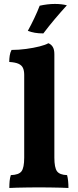

<svg xmlns="http://www.w3.org/2000/svg" viewBox="-20 -932 386 955"><path d="M26.4 3Q26.4 -16 28 -32.3Q29.6 -48.6 33.8 -61Q73.8 -62.2 87.1 -80.1Q100.4 -98 100.4 -148V-559.4Q100.4 -580 94.4 -593.6Q88.4 -607.2 72.4 -614.6Q56.4 -622 26 -623.8Q26 -639.6 28.3 -655.2Q30.6 -670.8 37.4 -683.6Q72.8 -683.6 109.9 -688.6Q147 -693.6 176.6 -701.1Q206.2 -708.6 220.6 -717Q234.4 -711.6 242.4 -698.7Q250.4 -685.8 250.4 -662.6V-148Q250.4 -98 263.6 -80.1Q276.8 -62.2 313.6 -61Q317.2 -48.6 318.8 -31.7Q320.4 -14.8 320.4 3Q306 2 282.4 1.5Q258.8 1 230.6 0.5Q202.4 0 173.8 0Q145.2 0 116.6 0.5Q88 1 64 1.5Q40 2 26.4 3ZM195.6 -765.8Q171.8 -765.8 153.5 -769Q135.2 -772.2 118.4 -778.6Q134.8 -808.2 150.8 -841.9Q166.8 -875.6 177.4 -903.6Q196 -907.8 215.2 -910.1Q234.4 -912.4 253 -912.4Q286.8 -912.4 312.6 -905.6Q280.8 -870.6 252.2 -836.7Q223.6 -802.8 195.6 -765.8Z"/></svg>

Font: Vollkorn
Style: Regular
Weight: 400
Designer: Friedrich Althausen
Foundry: Friedrich Althausen
Version: Version 4.104